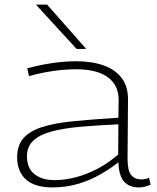

<svg xmlns="http://www.w3.org/2000/svg" viewBox="-20 -810 689 840"><path d="M55 -121Q55 -174 82.5 -205.5Q110 -237 165.5 -254.5Q221 -272 304 -280Q387 -288 498 -295L499 -371Q500 -436 452.5 -471.5Q405 -507 312 -507Q284 -507 251 -504Q218 -501 182 -494.5Q146 -488 107 -477L99 -511Q154 -526 208.5 -534Q263 -542 312 -542Q382 -542 433 -524Q484 -506 512.5 -468.5Q541 -431 540 -371L538 -116Q538 -63 554 -44Q570 -25 598 -25Q606 -25 614.5 -26.5Q623 -28 632 -32L639 -2Q626 4 613 7Q600 10 587 10Q546 10 523 -15.5Q500 -41 498 -100Q465 -74 421.5 -48.5Q378 -23 324.5 -6.5Q271 10 208 10Q175 10 146.5 2.5Q118 -5 98 -21Q78 -37 66.5 -62Q55 -87 55 -121ZM98 -126Q98 -74 131 -48Q164 -22 218 -22Q265 -22 313.5 -35Q362 -48 409 -73Q456 -98 497 -134L498 -266Q407 -262 333 -255.5Q259 -249 206.5 -235Q154 -221 126 -195Q98 -169 98 -126ZM315 -596 137 -790H186L357 -596Z"/></svg>

Font: Georama Expanded ExtraLight
Style: Regular
Weight: 250
Width: 7
Designer: Jean-Baptiste Levee
Foundry: Production Type
Version: Version 1.001